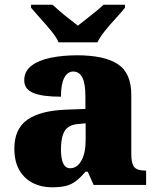

<svg xmlns="http://www.w3.org/2000/svg" viewBox="-20 -786 666 816"><path d="M199 10Q156 10 120 -8Q84 -26 62.5 -62.5Q41 -99 41 -155Q41 -238 96 -277Q151 -316 262 -320L343 -323V-375Q343 -431 330 -456.5Q317 -482 291 -482Q267 -482 253 -455Q239 -428 239 -375Q160 -375 121.5 -391Q83 -407 83 -445Q83 -483 113.5 -506.5Q144 -530 195.5 -540.5Q247 -551 308 -551Q423 -551 480.5 -513.5Q538 -476 538 -383V-131Q538 -91 550.5 -76Q563 -61 597 -61H601V0H378L353 -56H343Q321 -30 301.5 -15.5Q282 -1 258.5 4.5Q235 10 199 10ZM278 -71Q308 -71 326 -103.5Q344 -136 344 -191V-262L313 -259Q271 -256 255 -229.5Q239 -203 239 -152Q239 -71 278 -71ZM229 -606Q219 -629 197 -655.5Q175 -682 151.5 -708Q128 -734 112 -753V-766H203Q214 -756 233.5 -739Q253 -722 274.5 -705.5Q296 -689 311 -677Q326 -689 347.5 -705.5Q369 -722 389.5 -739Q410 -756 420 -766H511V-753Q496 -734 472 -708Q448 -682 426.5 -655.5Q405 -629 394 -606Z"/></svg>

Font: Noto Serif Black
Style: Regular
Weight: 900
Designer: Monotype Design Team
Foundry: Monotype Imaging Inc.
Version: Version 2.014; ttfautohint (v1.8.4.7-5d5b)